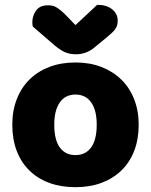

<svg xmlns="http://www.w3.org/2000/svg" viewBox="-20 -760 626 796"><path d="M555 -243Q555 -183 536.5 -135Q518 -87 483.5 -53.5Q449 -20 401 -2Q353 16 293 16Q233 16 185 -1.5Q137 -19 102.5 -52.5Q68 -86 49.5 -134Q31 -182 31 -243Q31 -302 50 -350Q69 -398 103.5 -431.5Q138 -465 186 -483Q234 -501 293 -501Q352 -501 400 -482.5Q448 -464 482.5 -430.5Q517 -397 536 -349Q555 -301 555 -243ZM293 -368Q251 -368 228 -335.5Q205 -303 205 -243Q205 -180 228 -148.5Q251 -117 293 -117Q335 -117 358 -149Q381 -181 381 -243Q381 -303 358 -335.5Q335 -368 293 -368ZM293 -656 383 -740Q422 -740 445 -721.5Q468 -703 468 -674Q468 -652 456.5 -637.5Q445 -623 420 -603L375 -566Q355 -549 335.5 -542Q316 -535 296 -535Q282 -535 271 -537Q260 -539 248.5 -544Q237 -549 223 -559Q209 -569 190 -586L116 -650Q115 -655 114.5 -659Q114 -663 114 -668Q114 -694 129.5 -716Q145 -738 178 -738Q188 -738 196.5 -736.5Q205 -735 214 -729.5Q223 -724 234 -715Q245 -706 259 -691Z"/></svg>

Font: Baloo Thambi 2 ExtraBold
Style: Regular
Weight: 800
Designer: Aadarsh Rajan and Ek Type
Foundry: Ek Type
Version: Version 1.640;hotconv 1.0.111;makeotfexe 2.5.65597; ttfautoh